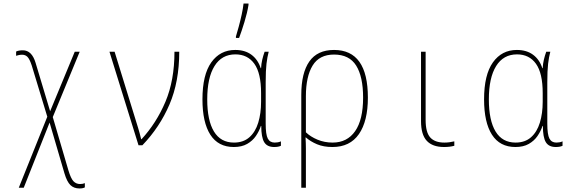

<svg xmlns="http://www.w3.org/2000/svg" viewBox="-20 -820 3220 1084"><path d="M429 244Q397 244 377.5 225Q358 206 344 159L260 -128L114 240H86L247 -161L159 -451Q147 -487 135 -499Q123 -511 105 -511Q94 -511 86 -509Q78 -507 71 -505V-529Q85 -536 109 -536Q160 -536 181 -465L263 -192L402 -528H430L278 -159L366 141Q380 188 395 203.5Q410 219 432 219Q447 219 459 214V238Q453 241 446 242.5Q439 244 429 244Z M762 0 598 -528H627L760 -97Q764 -84 768.5 -67.5Q773 -51 777 -34H779Q863 -125 914 -245.5Q965 -366 965 -528H992Q992 -359 937 -230.5Q882 -102 784 0Z M1300 10Q1212 10 1167.5 -59.5Q1123 -129 1123 -259Q1123 -398 1173 -468Q1223 -538 1308 -538Q1363 -538 1399.5 -511Q1436 -484 1452 -435H1454Q1455 -459 1460.5 -482.5Q1466 -506 1474 -528H1497Q1489 -498 1484.5 -460Q1480 -422 1480 -355V-122Q1480 -60 1492 -37.5Q1504 -15 1531 -15Q1539 -15 1548.5 -16.5Q1558 -18 1566 -22V3Q1552 10 1528 10Q1488 10 1471.5 -17.5Q1455 -45 1455 -109H1453Q1443 -79 1424.5 -52Q1406 -25 1375.5 -7.5Q1345 10 1300 10ZM1301 -15Q1354 -15 1388 -45Q1422 -75 1438 -127.5Q1454 -180 1454 -245V-294Q1454 -407 1416 -460Q1378 -513 1309 -513Q1232 -513 1191 -447Q1150 -381 1150 -259Q1150 -140 1188 -77.5Q1226 -15 1301 -15ZM1312 -614Q1319 -637 1328 -670Q1337 -703 1344.5 -737.5Q1352 -772 1355 -800H1383V-792Q1376 -748 1360 -695.5Q1344 -643 1330 -606H1312Z M1681 -284Q1681 -408 1726.5 -473Q1772 -538 1866 -538Q2057 -538 2057 -269Q2057 -136 2006.5 -63Q1956 10 1857 10Q1807 10 1770 -5.5Q1733 -21 1707 -44H1705Q1707 -9 1707 17Q1707 43 1707 70V240H1681ZM1858 -15Q1940 -15 1985 -79.5Q2030 -144 2030 -269Q2030 -387 1991 -449.5Q1952 -512 1866 -512Q1783 -512 1745 -450Q1707 -388 1707 -276V-73Q1733 -48 1772.5 -31.5Q1812 -15 1858 -15Z M2487 10Q2422 10 2389.5 -25Q2357 -60 2357 -136V-528H2383V-143Q2383 -73 2409 -44Q2435 -15 2489 -15Q2504 -15 2518.5 -17Q2533 -19 2545 -22V3Q2520 10 2487 10Z M2890 10Q2802 10 2757.5 -59.5Q2713 -129 2713 -259Q2713 -398 2763 -468Q2813 -538 2898 -538Q2953 -538 2989.5 -511Q3026 -484 3042 -435H3044Q3045 -459 3050.5 -482.5Q3056 -506 3064 -528H3087Q3079 -498 3074.5 -460Q3070 -422 3070 -355V-122Q3070 -60 3082 -37.5Q3094 -15 3121 -15Q3129 -15 3138.5 -16.5Q3148 -18 3156 -22V3Q3142 10 3118 10Q3078 10 3061.5 -17.5Q3045 -45 3045 -109H3043Q3033 -79 3014.5 -52Q2996 -25 2965.5 -7.5Q2935 10 2890 10ZM2891 -15Q2944 -15 2978 -45Q3012 -75 3028 -127.5Q3044 -180 3044 -245V-294Q3044 -407 3006 -460Q2968 -513 2899 -513Q2822 -513 2781 -447Q2740 -381 2740 -259Q2740 -140 2778 -77.5Q2816 -15 2891 -15Z"/></svg>

Font: Noto Sans Mono Condensed Thin
Style: Regular
Weight: 100
Width: 3
Designer: Monotype Design Team
Foundry: Monotype Imaging Inc.
Version: Version 2.014; ttfautohint (v1.8.4.7-5d5b)